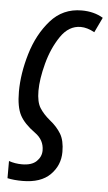

<svg xmlns="http://www.w3.org/2000/svg" viewBox="-53 -581 453 802"><g transform="rotate(5 173.5 -180.5)"><path d="M228 50Q228 2 211 -26Q194 -54 165 -77Q137 -100 121.5 -124.5Q106 -149 106 -196Q106 -245 123.5 -311Q141 -377 175 -427Q209 -477 259 -477Q286 -477 317 -460L347 -523Q309 -546 257 -546Q178 -546 126.5 -487.5Q75 -429 50 -345Q25 -261 25 -185Q25 -121 43 -87Q61 -53 107 -20Q145 7 145 51Q145 77 125 96.5Q105 116 64 116Q35 116 9 107V179Q36 185 72 185Q149 185 188.5 145.5Q228 106 228 50Z"/></g></svg>

Font: Noto Sans Display Condensed
Style: Italic
Weight: 400
Width: 3
Designer: Monotype Design team
Foundry: Monotype Imaging Inc.
Version: 1.000